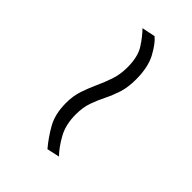

<svg xmlns="http://www.w3.org/2000/svg" viewBox="16 -597 460 460"><g transform="rotate(-45 246.0 -366.5)"><path d="M81 -327 74 -359Q94.5 -376.5 120.2 -391.2Q146 -406 184 -406Q208 -406 227.8 -399.2Q247.5 -392.5 266 -384Q284.5 -375.5 304.2 -368.8Q324 -362 348 -362Q384 -362 405 -375.5Q426 -389 440 -403L447 -369Q436 -355.5 409.8 -341.2Q383.5 -327 342 -327Q315 -327 295.2 -333.5Q275.5 -340 258.5 -348.5Q241.5 -357 223.2 -363.5Q205 -370 181 -370Q146.5 -370 122 -356.5Q97.5 -343 81 -327Z"/></g></svg>

Font: Public Sans Thin
Style: Italic
Weight: 100
Italic angle: -8°
Designer: The Public Sans project authors (U.S. Web Design System). Libre Franklin designed by Pablo Impallari and Rodrigo Fuenzal
Version: Version 2.000